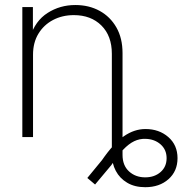

<svg xmlns="http://www.w3.org/2000/svg" viewBox="-20 -551 739 772"><path d="M564 201.7Q521.5 201.7 491.5 183.8Q461.4 166 445.6 136Q429.7 106 429.7 68.8V-59.1H472.7V71.8Q472.7 114.3 498.8 138.2Q524.9 162.1 564 162.1Q601.1 162.1 625.5 140.9Q649.9 119.6 649.9 85Q649.9 50.8 625.7 29.5Q601.6 8.3 565.4 7.3Q541.5 6.3 519.5 16.8Q497.6 27.3 475.3 50.8Q453.1 74.2 427.7 112.8L362.3 190.9L331.1 164.6L390.1 92.8Q436.5 25.4 478.3 -3.4Q520 -32.2 564.9 -32.2Q619.6 -32.2 656.7 0Q693.8 32.2 693.8 85Q693.8 137.2 657.5 169.4Q621.1 201.7 564 201.7ZM112.8 -331.1V0H69.8V-522.5H112.3V-401.9H101.1Q121.6 -467.3 171.4 -499Q221.2 -530.8 282.7 -530.8Q337.9 -530.8 380.6 -507.3Q423.3 -483.9 448 -440.7Q472.7 -397.5 472.7 -337.4V0H429.7V-335Q429.7 -406.7 387.7 -448.5Q345.7 -490.2 276.9 -490.2Q230.5 -490.2 193.4 -470.7Q156.2 -451.2 134.5 -415.5Q112.8 -379.9 112.8 -331.1Z"/></svg>

Font: Inter 28pt ExtraLight
Style: Regular
Weight: 250
Designer: Rasmus Andersson
Foundry: rsms
Version: Version 4.001;git-66647c0bb